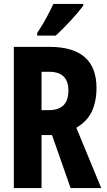

<svg xmlns="http://www.w3.org/2000/svg" viewBox="-20 -951 540 971"><path d="M262 -771Q297 -803 338.5 -848Q380 -893 401 -922V-931H250Q234 -897 214 -860Q194 -823 168 -784V-771ZM190 -588H228Q326 -588 326 -493Q326 -394 227 -394H190ZM190 0V-268H243L337 0H492L366 -305Q421 -337 444.5 -387.5Q468 -438 468 -506Q468 -714 230 -714H50V0Z"/></svg>

Font: Noto Sans Mono UI Condensed ExtraBold
Style: Regular
Weight: 800
Width: 3
Designer: Monotype Design team
Foundry: Monotype Imaging Inc.
Version: 1.000